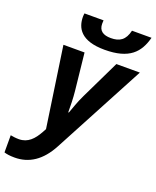

<svg xmlns="http://www.w3.org/2000/svg" viewBox="-250 -885 1002 1230"><g transform="rotate(20 251.0 -270.5)"><path d="M-69 231C-53 236 -32 240 3 240C100 240 180 189 239 78L571 -546H411L284 -283C257 -228 244 -183 231 -150H227C227 -189 226 -248 221 -293L194 -546H50L130 0L117 24C86 80 49 120 -12 120C-35 120 -52 117 -69 114ZM308 -606C477 -606 537 -675 565 -781H432C416 -713 380 -690 320 -690C268 -690 237 -710 237 -758C237 -765 237 -770 238 -781H108C107 -774 106 -766 106 -758C106 -682 145 -606 308 -606Z"/></g></svg>

Font: BC Sans
Style: Bold Italic
Weight: 700
Italic angle: -12°
Designer: Monotype Design Team
Province of B.C.
Foundry: Monotype Imaging Inc.
Version: Version 2.000;GOOG;noto-source:20170915:90ef993387c0